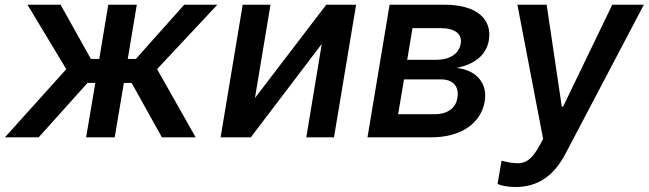

<svg xmlns="http://www.w3.org/2000/svg" viewBox="-32 -565 2669 790"><path d="M-11.7 0H127.1L328.1 -223.7H360.1L322.4 0H440L477.6 -223.7H509.6L634.2 0H773.1L614.3 -280.5L862.2 -545.5H725.9L527 -322.4H493.6L530.9 -545.5H413.4L376.4 -322.4H342L217.3 -545.5H81L240.8 -280.5Z M1017 -161.6 1081 -545.5H966.6L875.7 0H1000L1291.9 -384.2L1228.3 0H1342.3L1433.2 -545.5H1310.4Z M1480.1 0H1742.9C1866.5 0 1947.4 -58.9 1962.4 -147.7C1975.5 -225.9 1923.7 -278.1 1845.9 -285.5C1917.3 -299 1968.8 -336.3 1979.4 -399.1C1994.3 -489.7 1924.4 -545.5 1799 -545.5H1571ZM1606.2 -95.2 1630.3 -238.3H1782.7C1832 -238.3 1858.3 -209.5 1849.8 -161.6C1843.8 -120.7 1808.9 -95.2 1758.5 -95.2ZM1643.5 -318.9 1665.1 -449.2H1782.7C1839.5 -449.2 1870.7 -424.7 1863.6 -385.7C1857.6 -344.1 1818.5 -318.9 1762.8 -318.9Z M2089.1 204.5C2182.2 204.5 2247.5 157 2294 68.9L2617.2 -545.5H2487.2L2285.2 -126.8H2279.5L2217.3 -545.5H2096.9L2202.8 7.1L2184.3 40.1C2158.4 86.6 2134.2 105.1 2104 106.5C2082.4 106.9 2065.3 104.8 2031.6 96.2L2015.3 191.8C2029.5 198.5 2055.8 204.5 2089.1 204.5Z"/></svg>

Font: Magic Ui Pro Semi Bold
Style: Italic
Weight: 600
Italic angle: -9.39999°
Designer: Stefan Endress, Andreas Faust
Version: Version 1.000;FEAKit 1.0